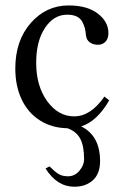

<svg xmlns="http://www.w3.org/2000/svg" viewBox="-20 -462 449 710"><path d="M148.4 161.1 163.1 153.3Q183.1 173.3 196.8 181.6Q210.4 189.9 231.4 189.9Q256.8 189.9 273.9 169.2Q291 148.4 291 127Q291 77.1 276.4 50.3Q261.7 23.4 229 12.2Q170.9 11.2 127 -17.1Q83 -45.4 59.8 -95Q36.6 -144.5 36.6 -208.5Q36.6 -312 93.8 -377Q150.9 -441.9 233.9 -441.9Q302.2 -441.9 341.6 -411.9Q380.9 -381.8 380.9 -339.8Q380.9 -318.8 369.9 -307.6Q358.9 -296.4 342.3 -296.4Q324.7 -296.4 312.3 -305.2Q299.8 -314 297.9 -331.5Q296.4 -347.7 293.7 -358.2Q291 -368.7 284.2 -381.6Q277.3 -394.5 263.4 -401.1Q249.5 -407.7 228.5 -407.7Q178.7 -407.7 146.2 -358.6Q113.8 -309.6 113.8 -230Q113.8 -144 154.5 -87.9Q195.3 -31.7 254.4 -31.7Q315.4 -31.7 366.2 -105L383.8 -90.8Q338.9 -13.2 280.3 5.4Q350.1 40 350.1 133.8Q350.1 180.2 323.7 204.3Q297.4 228.5 254.9 228.5Q190.9 228.5 148.4 161.1Z"/></svg>

Font: Libertinage
Style: f
Weight: 400
Designer: OSP
Foundry: OSP
Version: Version 1.0; 2008; OFL relea